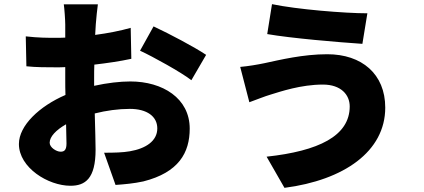

<svg xmlns="http://www.w3.org/2000/svg" viewBox="-20 -838 2040 924"><path d="M271 -108C252 -108 219 -128 219 -151C219 -180 249 -212 298 -240C299 -199 300 -166 300 -147C300 -112 286 -108 271 -108ZM433 -463C433 -484 433 -506 434 -527C494 -534 557 -543 612 -555L609 -704C560 -690 499 -678 438 -670L441 -721C443 -747 448 -798 451 -817H287C290 -798 294 -741 294 -720V-657C278 -656 262 -656 247 -656C211 -656 164 -656 104 -663L107 -519C153 -514 207 -514 251 -514C264 -514 278 -514 294 -515V-458C294 -433 294 -407 295 -381C170 -327 71 -234 71 -145C71 -31 212 56 319 56C390 56 440 22 440 -118C440 -148 438 -217 436 -292C491 -306 550 -314 605 -314C687 -314 737 -278 737 -220C737 -159 681 -123 605 -110C572 -104 529 -103 481 -103L536 52C579 49 624 45 670 35C840 -8 893 -103 893 -219C893 -365 763 -446 607 -446C558 -446 496 -439 433 -425ZM654 -594C715 -566 854 -489 901 -452L972 -574C917 -611 798 -674 719 -711Z M1663 -326C1663 -183 1512 -111 1263 -84L1349 66C1635 29 1834 -109 1834 -320C1834 -482 1721 -577 1555 -577C1438 -577 1328 -550 1253 -534C1220 -527 1172 -519 1136 -516L1180 -346C1211 -357 1255 -375 1283 -383C1329 -397 1428 -431 1534 -431C1622 -431 1663 -381 1663 -326ZM1289 -818 1266 -674C1381 -654 1605 -635 1724 -627L1748 -774C1639 -774 1408 -793 1289 -818Z"/></svg>

Font: Noto Sans CJK KR Black
Style: Regular
Weight: 900
Designer: Ryoko NISHIZUKA (kana & ideographs); Paul D. Hunt (Latin, Greek & Cyrillic); Wenlong ZHANG (bopomofo); Sandoll Communica
Foundry: Adobe Systems Incorporated
Version: Version 1.004;PS 1.004;hotconv 1.0.82;makeotf.lib2.5.63406